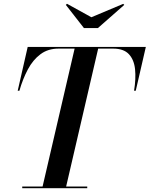

<svg xmlns="http://www.w3.org/2000/svg" viewBox="-20 -999 794 1019"><path d="M465 -907.5 634 -978.5 639.5 -973 499.5 -850H425.5L329.5 -973L335.5 -979ZM98 -9H206L376 -741H290.5Q234.5 -741 194.8 -711.2Q155 -681.5 128 -631Q101 -580.5 83 -517.5H74L127 -750H754L700.5 -517.5H691.5Q702 -581 696.8 -631.5Q691.5 -682 664 -711.5Q636.5 -741 580.5 -741H501L331 -9H443V0H98Z"/></svg>

Font: Bodoni* 24pt Medium
Style: Italic
Weight: 500
Italic angle: -13°
Version: Version 2.3